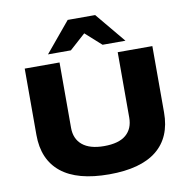

<svg xmlns="http://www.w3.org/2000/svg" viewBox="-99 -1047 1150 1157"><g transform="rotate(-10 475.5 -469.0)"><path d="M477 11Q282 11 183.5 -68.5Q85 -148 85 -299V-705H298V-305Q298 -237 343.5 -199.5Q389 -162 476 -162Q566 -162 610 -199.5Q654 -237 654 -305V-705H866V-299Q866 -147 768 -68Q670 11 477 11ZM238 -765 391 -949H559L712 -765H572L475 -852L378 -765Z"/></g></svg>

Font: Nunito Sans 10pt Expanded Black
Style: Regular
Weight: 900
Width: 7
Designer: Vernon Adams
Foundry: Vernon Adams
Version: Version 3.101;gftools[0.9.27]